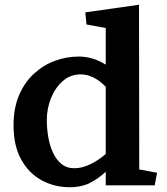

<svg xmlns="http://www.w3.org/2000/svg" viewBox="-20 -780 701 808"><path d="M344 -677 339 -728 565 -760 566 -67 641 -53 631 0H425V-57Q391 -26 356 -9Q321 8 274 8Q209 8 155 -21.5Q101 -51 69 -109Q37 -167 37 -253Q37 -325 60 -379Q83 -433 122.5 -469.5Q162 -506 211 -524Q260 -542 312 -542Q370 -542 425 -508V-662ZM293 -72Q325 -72 359.5 -88.5Q394 -105 425 -132V-415Q374 -467 319 -467Q277 -467 245 -439.5Q213 -412 195 -368Q177 -324 177 -274Q177 -240 183 -204Q189 -168 202.5 -138.5Q216 -109 238 -90.5Q260 -72 293 -72Z"/></svg>

Font: Brawler
Style: Bold
Weight: 700
Designer: Oleg Frolov, Haley Fiege
Foundry: Oleg Frolov, Haley Fiege
Version: Version 1.101; ttfautohint (v1.8.3)